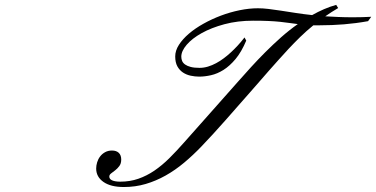

<svg xmlns="http://www.w3.org/2000/svg" viewBox="-20 -752 1511 771"><path d="M935.5 -423.8Q960.4 -452.1 988.3 -482.7Q1016.1 -513.2 1046.1 -543.2Q1076.2 -573.2 1108.6 -602.1Q1141.1 -630.9 1175.8 -655.3Q1159.2 -657.2 1142.6 -659.7Q1126 -662.1 1105.5 -664.3Q1085 -666.5 1058.6 -667.7Q1032.2 -668.9 996.1 -668.9Q934.1 -668.9 881.3 -654.8Q828.6 -640.6 790 -619.1Q751.5 -597.7 729.7 -572.3Q708 -546.9 708 -524.4Q708 -515.1 711.4 -507.1Q714.8 -499 723.4 -492.9Q731.9 -486.8 745.8 -483.2Q759.8 -479.5 781.2 -479.5Q798.3 -479.5 815.2 -484.6Q832 -489.7 847.9 -498.3Q863.8 -506.8 878.4 -517.8Q893.1 -528.8 905.8 -540.5Q935.5 -567.4 961.9 -601.6L968.8 -588.9Q949.7 -543.5 926 -515.1Q902.3 -486.8 877.4 -471.2Q852.5 -455.6 827.4 -450Q802.2 -444.3 780.3 -444.3Q763.2 -444.3 745.8 -448Q728.5 -451.7 714.6 -460.9Q700.7 -470.2 692.1 -485.8Q683.6 -501.5 683.6 -525.4Q683.6 -548.8 698.5 -572Q713.4 -595.2 738.5 -616.7Q763.7 -638.2 796.9 -656.7Q830.1 -675.3 866.9 -689.2Q903.8 -703.1 942.1 -710.9Q980.5 -718.8 1015.6 -718.8Q1035.2 -718.8 1058.1 -716.1Q1081.1 -713.4 1107.9 -709.2Q1134.8 -705.1 1166 -700.2Q1197.3 -695.3 1233.4 -691.4Q1256.8 -704.6 1281 -715.1Q1305.2 -725.6 1330.1 -732.4L1337.9 -719.7Q1323.7 -711.4 1311.3 -703.4Q1298.8 -695.3 1286.1 -686.5Q1311 -685.1 1338.6 -683.8Q1366.2 -682.6 1396.5 -682.6Q1415.5 -682.6 1434.3 -683.1Q1453.1 -683.6 1470.7 -684.6L1458 -667Q1409.2 -658.2 1361.3 -654.3Q1313.5 -650.4 1264.6 -650.4H1238.3Q1210 -627.4 1185.3 -603.3Q1160.6 -579.1 1138.7 -555.7Q1116.7 -532.2 1097.4 -510.3Q1078.1 -488.3 1060.5 -468.8Q1045.9 -452.1 1026.4 -429.7Q1006.8 -407.2 983.9 -381.1Q960.9 -355 936 -326.7Q911.1 -298.3 886 -269.8Q860.8 -241.2 835.9 -214.1Q811 -187 789.1 -164.1Q754.9 -128.4 719.2 -98.6Q683.6 -68.8 645 -47.1Q606.4 -25.4 564.9 -13.2Q523.4 -1 477.5 -1Q424.3 -1 395.3 -21.5Q366.2 -42 366.2 -75.2Q366.2 -87.4 370.1 -100.3Q374 -113.3 382.1 -123.8Q390.1 -134.3 402.1 -140.9Q414.1 -147.5 429.7 -147.5Q447.3 -147.5 457 -138.2Q466.8 -128.9 466.8 -111.3Q466.8 -95.2 459.2 -85.2Q451.7 -75.2 442.9 -68.4Q434.1 -61.5 426.5 -55.9Q418.9 -50.3 418.9 -43Q418.9 -32.7 430.7 -27.6Q442.4 -22.5 462.9 -22.5Q502 -22.5 535.6 -34.2Q569.3 -45.9 600.1 -66.9Q630.9 -87.9 660.4 -117.2Q689.9 -146.5 720.7 -181.6Q768.1 -235.4 823 -296.9Q877.9 -358.4 935.5 -423.8Z"/></svg>

Font: Meie Script
Style: Regular
Weight: 400
Version: Version 1.001